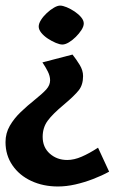

<svg xmlns="http://www.w3.org/2000/svg" viewBox="-20 -483 427 689"><path d="M240.2 -287.2Q254 -269.8 266 -250.1Q278.1 -230.3 278.1 -210Q278.1 -179 263 -159.5Q247.8 -140 209.8 -108Q168.8 -74 151 -49.6Q133.1 -25.1 133.1 8.1Q133.1 45.7 158.8 68.4Q184.5 91.1 221.2 91.1Q245.8 91.1 273 79.3Q300.2 67.6 331.8 47L371.6 133Q345.7 147.3 314.1 159.4Q282.6 171.5 250.3 178.9Q218 186.2 187.7 186.2Q135 186.2 92.2 166.3Q49.4 146.4 24.6 110.1Q-0.2 73.9 -0.2 27Q-0.2 -5 15.2 -31.6Q30.7 -58.3 54.5 -81Q78.3 -103.8 102.5 -123Q132.5 -147 146.2 -162.2Q159.8 -177.5 159.8 -194.9Q159.8 -210.1 151.5 -226.6Q143.2 -243.1 132.2 -259.1ZM195.5 -462.9Q205.3 -462.9 219.5 -457Q233.7 -451.1 247.9 -441.6Q262 -432.1 271.3 -420.9Q280.6 -409.7 280.6 -398.9Q280.6 -388.2 272.3 -375.4Q264.1 -362.6 252 -350.6Q239.9 -338.6 227 -330.9Q214.1 -323.2 203.8 -323.2Q194.5 -323.2 180.4 -329.1Q166.2 -335 151.8 -344.4Q137.4 -353.9 128.1 -365.4Q118.9 -376.9 118.9 -387.7Q118.9 -398.4 127.1 -411.4Q135.4 -424.5 148 -436.2Q160.6 -448 173.5 -455.4Q186.3 -462.9 195.5 -462.9Z"/></svg>

Font: Ancizar Sans Thin
Style: Regular
Weight: 100
Designer: Cesar Puertas, Viviana Monsalve, Julian Moncada, Julian Prieto, Jose Castro, Mariel Hernandez, Felipe Aragon, Sara Alarc
Version: Version 8.100